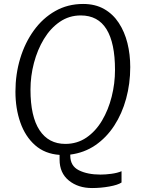

<svg xmlns="http://www.w3.org/2000/svg" viewBox="-20 -775 713 970"><path d="M445 175Q374.5 175 327.8 137Q281 99 281 31Q281 28 281 21.2Q281 14.5 281 7.5Q207 2.5 157.2 -41.5Q107.5 -85.5 82.8 -156.2Q58 -227 58 -312Q58 -400 82 -479.5Q106 -559 151 -621.2Q196 -683.5 259 -719.2Q322 -755 400 -755Q461 -755 506 -729.5Q551 -704 580.2 -659.2Q609.5 -614.5 623.8 -557.2Q638 -500 638 -436Q638 -352.5 617.2 -276.5Q596.5 -200.5 557 -140Q517.5 -79.5 461.5 -41.2Q405.5 -3 335 6V11Q335 63.5 378.5 85.2Q422 107 488 107Q513 107 543 103Q573 99 594 90V147Q575.5 159.5 532.5 167.2Q489.5 175 445 175ZM310 -48Q370 -48 416.8 -80Q463.5 -112 495.5 -166Q527.5 -220 544.2 -286.5Q561 -353 561 -422Q561 -558 518 -627.5Q475 -697 388 -697Q329 -697 281.8 -664.5Q234.5 -632 201.8 -577.8Q169 -523.5 151.5 -457Q134 -390.5 134 -322Q134 -186.5 179.8 -117.2Q225.5 -48 310 -48Z"/></svg>

Font: Merriweather Sans Light
Style: Italic
Weight: 300
Italic angle: -7.5°
Designer: Eben Sorkin
Foundry: Eben Sorkin
Version: Version 2.001; ttfautohint (v1.8.3)